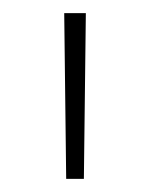

<svg xmlns="http://www.w3.org/2000/svg" viewBox="-20 -720 228 293"><path d="M81 -447H108L111 -700H78Z"/></svg>

Font: Talent ExtraLight
Style: Regular
Weight: 200
Designer: Mike Powis
Version: Version 1.001;hotconv 1.0.109;makeotfexe 2.5.65596